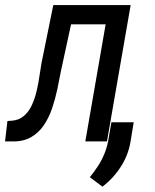

<svg xmlns="http://www.w3.org/2000/svg" viewBox="-41 -548 602 744"><path d="M390.6 -528.3 377.4 -453.6H172.4L185.5 -528.3ZM465.3 -528.3 373.5 0H289.6L381.3 -528.3ZM165.5 -528.3H250.5L195.3 -273.4Q189 -240.2 181.2 -202.6Q173.3 -165 161.1 -128.9Q148.9 -92.8 129.2 -63.2Q109.4 -33.7 79.3 -16.4Q49.3 1 6.3 0H-21.5L-12.2 -79.1L3.4 -80.1Q32.2 -82 51.5 -98.6Q70.8 -115.2 82.5 -140.9Q94.2 -166.5 101.1 -195.8Q107.9 -225.1 111.8 -253.2Q115.7 -281.2 119.6 -302.2ZM477.1 -74.2 465.3 -2Q457 51.3 427.7 97.2Q398.4 143.1 356 175.3L307.1 138.7Q324.2 117.7 338.4 95.9Q352.5 74.2 362.5 50.3Q372.6 26.4 377.9 0L390.6 -74.2Z"/></svg>

Font: Roboto Condensed
Style: Italic
Weight: 400
Italic angle: -12°
Designer: Christian Robertson
Foundry: Google
Version: Version 3.0